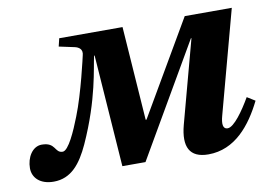

<svg xmlns="http://www.w3.org/2000/svg" viewBox="-60 -583 966 687"><g transform="rotate(-10 422.5 -239.0)"><path d="M8 -50C8 -15 35 12 84 12C148 12 184 -35 214 -100C284 -254 294 -365 304 -407H306L335 0H419L656 -408H658L577 -107C557 -31 577 12 646 12C743 12 804 -65 845 -148L816 -166C790 -121 753 -68 730 -68C711 -68 711 -89 718 -115L819 -490H648L449 -149H446L422 -490H192L185 -461L241 -449C255 -446 271 -437 264 -414C264 -414 235 -283 203 -203C184 -154 155 -88 134 -88C104 -88 116 -126 64 -126C30 -126 8 -89 8 -50Z"/></g></svg>

Font: Heuristica
Style: Bold Italic
Weight: 700
Italic angle: -13°
Version: Version 1.0.1